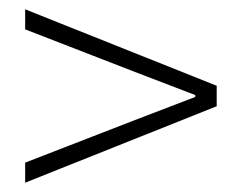

<svg xmlns="http://www.w3.org/2000/svg" viewBox="-20 -538 519 412"><path d="M34 -146V-189L266 -279L399 -330V-334L266 -385L34 -475V-518L445 -354V-310Z"/></svg>

Font: TypoPRO Source Sans Pro
Style: Regular
Weight: 300
Designer: Paul D. Hunt
Foundry: Adobe Systems Incorporated
Version: Version 2.020;PS 2.000;hotconv 1.0.86;makeotf.lib2.5.63406